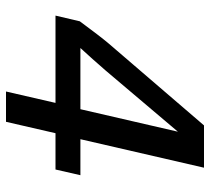

<svg xmlns="http://www.w3.org/2000/svg" viewBox="-50 -650 700 640"><g transform="rotate(90 300.0 -330.0)"><path d="M285 0 323 -165H32L51 -246Q102 -315 124 -341L398 -660H539L444 -248H564L545 -165H424L386 0ZM140 -248H344L419 -573L215 -332Q176 -287 140 -248Z"/></g></svg>

Font: Elaine Sans Medium
Style: Italic
Weight: 500
Italic angle: -13°
Designer: Wei Huang
Foundry: Wei Huang
Version: Version 2.001;December 24, 2019;FontCreator 12.0.0.2547 64-b